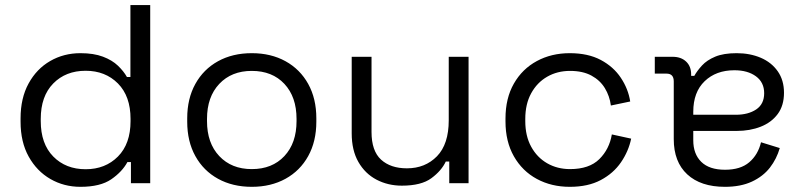

<svg xmlns="http://www.w3.org/2000/svg" viewBox="-20 -708 3097 742"><path d="M560.5 -688.5V0H486V-81.8H472.5Q452.5 -44.5 410.1 -15.2Q367.8 14 291 14Q227.2 14 174.8 -16.2Q122.2 -46.5 90.9 -102.8Q59.5 -159 59.5 -237.8V-250.8Q59.5 -328.8 90.5 -385.4Q121.5 -442 174 -472.2Q226.5 -502.5 291 -502.5Q342 -502.5 377.8 -489Q413.5 -475.5 435.8 -454.1Q458 -432.8 470.5 -410.5H484V-688.5ZM137.5 -248.5V-240Q137.5 -152.2 185.9 -103.1Q234.2 -54 311 -54Q387 -54 435.8 -103.1Q484.5 -152.2 484.5 -240V-248.5Q484.5 -336.2 435.8 -385.4Q387 -434.5 311 -434.5Q234 -434.5 185.8 -385.4Q137.5 -336.2 137.5 -248.5Z M703.5 -237.8V-250.8Q703.5 -327 734.9 -383.6Q766.2 -440.2 822.6 -471.4Q879 -502.5 953 -502.5Q1027 -502.5 1083.4 -471.4Q1139.8 -440.2 1171.1 -383.6Q1202.5 -327 1202.5 -250.8V-237.8Q1202.5 -161.5 1171.1 -104.9Q1139.8 -48.2 1083.4 -17.1Q1027 14 953 14Q879 14 822.6 -17.1Q766.2 -48.2 734.9 -104.9Q703.5 -161.5 703.5 -237.8ZM1126 -240V-248.5Q1126 -333.5 1079.1 -383.8Q1032.2 -434 953 -434Q874.8 -434 827.4 -383.8Q780 -333.5 780 -248.5V-240Q780 -155 827.4 -104.8Q874.8 -54.5 953 -54.5Q1032 -54.5 1079 -104.8Q1126 -155 1126 -240Z M1339.2 -192.5V-488.5H1415.8V-198Q1415.8 -124.8 1452.6 -91.1Q1489.5 -57.5 1552.5 -57.5Q1623.2 -57.5 1668.8 -104.2Q1714.2 -151 1714.2 -243.2V-488.5H1790.8V0H1716.2V-83.8H1702.8Q1686.2 -48.2 1647.2 -19.4Q1608.2 9.5 1533 9.5Q1479.5 9.5 1435.2 -13.6Q1391 -36.8 1365.1 -81.9Q1339.2 -127 1339.2 -192.5Z M1933.5 -238.8V-249.8Q1933.5 -328.5 1966 -385.1Q1998.5 -441.8 2054.8 -472.1Q2111 -502.5 2182.2 -502.5Q2252.5 -502.5 2301.6 -476.4Q2350.8 -450.2 2379.2 -407.5Q2407.8 -364.8 2415.5 -315.8L2340.8 -300.2Q2336 -337 2317.5 -367.4Q2299 -397.8 2265.6 -415.9Q2232.2 -434 2183 -434Q2133.8 -434 2094.6 -411.5Q2055.5 -389 2032.8 -347.5Q2010 -306 2010 -248.5V-240Q2010 -182.5 2032.8 -141Q2055.5 -99.5 2094.6 -77Q2133.8 -54.5 2183 -54.5Q2257.2 -54.5 2296.1 -93Q2335 -131.5 2344.5 -188.5L2419.2 -172.2Q2409.2 -123.8 2380 -81Q2350.8 -38.2 2301.6 -12.1Q2252.5 14 2182.2 14Q2111 14 2054.8 -16.4Q1998.5 -46.8 1966 -103.8Q1933.5 -160.8 1933.5 -238.8Z M3009.8 -349.5Q3009.8 -300 2985.6 -267.4Q2961.5 -234.8 2919.9 -218.4Q2878.2 -202 2826.8 -202H2659.2V-165.8Q2659.2 -112.8 2690.2 -82.4Q2721.2 -52 2782 -52Q2841.8 -52 2875.6 -81Q2909.5 -110 2921 -158.2L2993.5 -135.8Q2981.5 -94 2955.4 -60.2Q2929.2 -26.5 2885.9 -6.2Q2842.5 14 2781.5 14Q2688 14 2635.9 -34.2Q2583.8 -82.5 2583.8 -170.2V-393.5Q2583.8 -423.5 2555.8 -423.5H2510.5V-488.5H2579.5Q2612 -488.5 2631.5 -470.1Q2651 -451.8 2651 -420.2V-414.8H2663.2Q2674 -434.2 2692.9 -454.9Q2711.8 -475.5 2744 -489Q2776.2 -502.5 2826.8 -502.5Q2878.2 -502.5 2919.9 -484.8Q2961.5 -467 2985.6 -432.6Q3009.8 -398.2 3009.8 -349.5ZM2659.2 -276V-264.5H2823.8Q2871.5 -264.5 2902.4 -285.1Q2933.2 -305.8 2933.2 -347.8Q2933.2 -389.8 2901.4 -413.1Q2869.5 -436.5 2818.2 -436.5Q2747.2 -436.5 2703.2 -394.2Q2659.2 -352 2659.2 -276Z"/></svg>

Font: Space 7353
Style: Regular
Weight: 400
Designer: Christine Claussen + Ruben Lyon  (Space 7353)
Version: Version 1.000;FEAKit 1.0